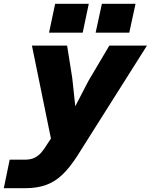

<svg xmlns="http://www.w3.org/2000/svg" viewBox="-87 -800 793 1010"><path d="M293 -390 309 -241 378 -374 488 -560H686L319 21Q281 80 242.5 117.5Q204 155 156.5 172.5Q109 190 45 190H-67L-36 40H43Q74 40 94.5 30Q115 20 130.5 2Q146 -16 161 -41L181 -71L81 -560H266ZM416 -628 449 -780H626L593 -628ZM171 -628 203 -780H380L348 -628Z"/></svg>

Font: Azeret Mono Thin ExtraBold
Style: Italic
Weight: 800
Italic angle: -12°
Version: Version 1.002